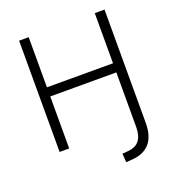

<svg xmlns="http://www.w3.org/2000/svg" viewBox="-160 -844 1064 1166"><g transform="rotate(-20 372.0 -261.0)"><path d="M455 197 451 141 492 137Q538 133 561.5 103Q585 73 585 16V-336H158V0H96V-719H158V-395H585V-719H648V13Q648 55 638.5 87.5Q629 120 610 142.5Q591 165 563 178Q535 191 496 194Z"/></g></svg>

Font: Nunitoga
Style: Light
Weight: 300
Designer: Vernon Adams
Foundry: Vernon Adams
Version: Version 1.0